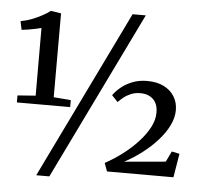

<svg xmlns="http://www.w3.org/2000/svg" viewBox="-58 -875 1025 985"><g transform="rotate(5 455.0 -382.0)"><path d="M126 -355.5 125.5 -704Q116 -701.5 96.8 -697.2Q77.5 -693 57.2 -689.8Q37 -686.5 24.5 -685.5L15.5 -729.5Q44 -734.5 72.5 -745.5Q101 -756.5 125.5 -769.8Q150 -783 165.5 -795.5L219 -787.5V-355.5L307.5 -348.5V-312.5H33V-348.5ZM585 -815H653L232 51H164.5ZM509 -42.5Q555 -67.5 598.2 -100.2Q641.5 -133 676 -170.5Q710.5 -208 731 -247Q751.5 -286 751 -323.5Q751 -367.5 726.5 -391.2Q702 -415 660.5 -415Q633.5 -415 612.5 -406.2Q591.5 -397.5 575.5 -384.8Q559.5 -372 547.5 -359.5L516.5 -392Q531.5 -413.5 556 -433.8Q580.5 -454 614.2 -467.2Q648 -480.5 690 -480.5Q740.5 -480.5 776 -462.5Q811.5 -444.5 830.2 -413.8Q849 -383 849 -344Q849 -305.5 830 -266.2Q811 -227 777.5 -189Q744 -151 700.5 -117.5Q657 -84 608 -57.5L820.5 -76.5L847 -131L887 -122.5L866.5 0H524.5Z"/></g></svg>

Font: Merriweather 48pt Medium
Style: Regular
Weight: 500
Version: Version 2.100